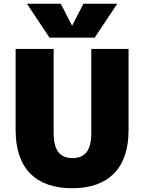

<svg xmlns="http://www.w3.org/2000/svg" viewBox="-20 -990 766 1020"><path d="M364 -855 423 -970H603L483 -790H243L123 -970H303L362 -855ZM63 -300V-730H265V-285Q265 -214 290 -182Q315 -150 365 -150Q415 -150 440 -182Q465 -214 465 -285V-730H663V-300Q663 -147 585.5 -68.5Q508 10 363 10Q218 10 140.5 -68.5Q63 -147 63 -300Z"/></svg>

Font: M PLUS 1p Black
Style: Regular
Weight: 900
Version: Version 1.061